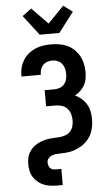

<svg xmlns="http://www.w3.org/2000/svg" viewBox="-73 -1043 747 1303"><g transform="rotate(-5 300.0 -391.0)"><path d="M258 215Q235 215 212 211.5Q189 208 168 199Q147 190 129.5 175Q112 160 100 140.5Q88 121 83.5 98Q79 75 79 52Q79 32 83 12.5Q87 -7 97 -24.5Q107 -42 121.5 -56Q136 -70 153.5 -79.5Q171 -89 190 -95.5Q209 -102 229 -105Q249 -108 269 -108.5Q289 -109 309 -111Q329 -113 348 -120Q367 -127 380.5 -142Q394 -157 399.5 -176.5Q405 -196 405 -216Q405 -238 399 -259Q393 -280 378.5 -296.5Q364 -313 343 -320Q322 -327 300 -327H234V-437H300Q319 -437 337 -443.5Q355 -450 367 -464Q379 -478 384 -496.5Q389 -515 389 -533Q389 -552 384.5 -570.5Q380 -589 368.5 -603.5Q357 -618 339.5 -625.5Q322 -633 303 -633Q286 -633 269 -627.5Q252 -622 240 -609.5Q228 -597 222.5 -580Q217 -563 217 -546V-543H85V-550Q85 -578 92 -604.5Q99 -631 113.5 -654.5Q128 -678 149.5 -695.5Q171 -713 196 -724Q221 -735 248.5 -739Q276 -743 303 -743Q331 -743 359.5 -738.5Q388 -734 414 -722Q440 -710 461 -690Q482 -670 495.5 -645Q509 -620 515 -592Q521 -564 521 -535Q521 -512 517 -489Q513 -466 501.5 -446Q490 -426 473 -410Q456 -394 436 -383Q460 -372 480 -354.5Q500 -337 513.5 -314Q527 -291 532 -265Q537 -239 537 -213Q537 -198 535.5 -183Q534 -168 530.5 -153.5Q527 -139 522 -125Q517 -111 509 -98Q501 -85 491.5 -74Q482 -63 470.5 -53Q459 -43 446.5 -35.5Q434 -28 420.5 -22Q407 -16 392.5 -11.5Q378 -7 363.5 -4.5Q349 -2 334 -1Q319 0 304 0Q289 0 274 1.5Q259 3 245 8.5Q231 14 221 25.5Q211 37 211 52Q211 62 213.5 72Q216 82 222.5 90Q229 98 238.5 101.5Q248 105 258 105H300V215ZM233 -815 129 -951 191 -997 300 -885 409 -997 471 -951 367 -815Z"/></g></svg>

Font: Iosevka Extrabold Extended
Style: Regular
Weight: 800
Width: 7
Monospace: yes
Designer: Belleve Invis
Foundry: Belleve Invis
Version: Version 32.5.0; ttfautohint (v1.8.4)